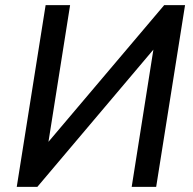

<svg xmlns="http://www.w3.org/2000/svg" viewBox="-20 -725 749 745"><path d="M45 0 157 -705H252L163 -143L142 -144L617 -705H698L586 0H491L580 -563H601L125 0Z"/></svg>

Font: Nunito Sans 10pt SemiCondensed SemiBold
Style: Italic
Weight: 600
Width: 4
Italic angle: -9°
Designer: Vernon Adams
Foundry: Vernon Adams
Version: Version 3.101;gftools[0.9.27]